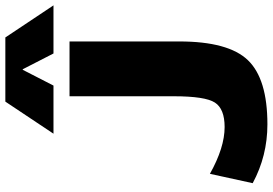

<svg xmlns="http://www.w3.org/2000/svg" viewBox="-171 -839 1020 718"><g transform="rotate(-90 339.0 -480.0)"><path d="M437 -905 378 -790H198L318 -970H558L678 -790H498L439 -905ZM338 -730H543V-320Q543 -136 473 -63Q403 10 233 10Q115 10 13 -45L48 -205Q146 -150 223 -150Q291 -150 314.5 -186.5Q338 -223 338 -340Z"/></g></svg>

Font: Mplus 1p Black
Style: Regular
Weight: 900
Version: Version 1.061